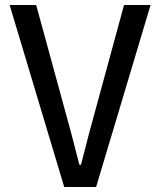

<svg xmlns="http://www.w3.org/2000/svg" viewBox="-20 -747 640 767"><path d="M236.5 0 18.5 -727H124.5L264.5 -215L297 -89H303.5L336 -215L475.5 -727H581.5L364 0Z"/></svg>

Font: Spline Sans Mono
Style: Regular
Weight: 400
Monospace: yes
Designer: Eben Sorkin, Mirko Velimirovic
Foundry: Sorkin Type
Version: Version 1.004